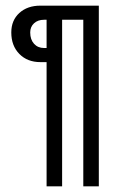

<svg xmlns="http://www.w3.org/2000/svg" viewBox="-20 -500 425 680"><path d="M145 -330V-430H136Q114 -430 100.5 -417.5Q87 -405 87 -385Q87 -360 100.5 -345Q114 -330 136 -330ZM200 160H145V-280H123Q77 -280 48.5 -309Q20 -338 20 -385Q20 -428 48.5 -454Q77 -480 123 -480H330V160H275V-430H200Z"/></svg>

Font: Glametrix
Style: Regular
Weight: 500
Designer: gluk
Foundry: gluk
Version: Version 0.40